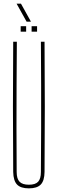

<svg xmlns="http://www.w3.org/2000/svg" viewBox="-20 -1029 317 1054"><path d="M138.5 5Q93.5 5 73.5 -16Q53.5 -37 52.5 -85Q51 -264.5 51 -442.8Q51 -621 52.5 -800H72.5Q71.5 -680.5 71 -561.5Q70.5 -442.5 70.5 -323.5Q70.5 -204.5 71.5 -85Q71.5 -47.5 87.5 -31.2Q103.5 -15 138.5 -15Q174 -15 189.2 -31.2Q204.5 -47.5 204.5 -85Q205.5 -204.5 205.8 -323.5Q206 -442.5 205.8 -561.5Q205.5 -680.5 204.5 -800H224.5Q226 -621 226 -442.8Q226 -264.5 224.5 -85Q224 -37 203.8 -16Q183.5 5 138.5 5ZM153.5 -855V-885H183.5V-855ZM93.5 -855V-885H123.5V-855ZM126 -910 71 -1009H95L150 -910Z"/></svg>

Font: Big Shoulders Display SC Thin
Style: Regular
Weight: 100
Designer: Patric King
Foundry: XO Type Co
Version: Version 2.002